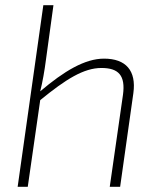

<svg xmlns="http://www.w3.org/2000/svg" viewBox="-20 -720 610 740"><path d="M381 -494C307 -494 227 -446 135 -368C144 -403 152 -450 157 -489L186 -700H147L48 0H87L135 -334C234 -415 303 -458 371 -458C437 -458 464 -429 454 -355L403 0H443L494 -361C506 -448 465 -494 381 -494Z"/></svg>

Font: Exo 2 Extra Light
Style: Italic
Weight: 250
Italic angle: -8°
Designer: Natanael Gama
Version: Version 1.001;PS 001.001;hotconv 1.0.88;makeotf.lib2.5.64775